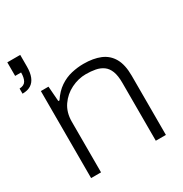

<svg xmlns="http://www.w3.org/2000/svg" viewBox="-185 -874 957 1005"><g transform="rotate(-30 293.0 -372.0)"><path d="M77 0V-526H123L130 -435H137Q164 -476 197.5 -498.5Q231 -521 268 -529.5Q305 -538 341 -538Q400 -538 442 -520.5Q484 -503 506.5 -463.5Q529 -424 529 -358V0H468V-350Q468 -394 457.5 -420.5Q447 -447 427.5 -461Q408 -475 381.5 -480Q355 -485 325 -485Q279 -485 235.5 -463.5Q192 -442 164.5 -402Q137 -362 137 -306V0ZM-13 -562V-593Q15 -594 25.5 -612Q36 -630 36 -662H0V-744H78V-674Q78 -637 68 -612Q58 -587 38 -574.5Q18 -562 -13 -562Z"/></g></svg>

Font: Archivo SemiExpanded ExtraLight
Style: Regular
Weight: 250
Width: 6
Designer: Hector Gatti
Foundry: Omnibus-Type
Version: Version 2.001